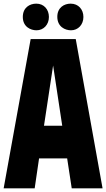

<svg xmlns="http://www.w3.org/2000/svg" viewBox="-24 -1032 582 1052"><path d="M166 0 190 -164H344L369 0H538L391 -818H144L-4 0ZM267 -673 317 -343H217ZM101 -939C101 -885 144 -866 176 -866C215 -866 244 -897 244 -939C244 -980 217 -1012 175 -1012C139 -1012 101 -991 101 -939ZM290 -940C290 -885 333 -866 365 -866C404 -866 433 -897 433 -939C433 -980 406 -1012 363 -1012C328 -1012 290 -991 290 -940Z"/></svg>

Font: Ranchers
Style: Regular
Weight: 400
Designer: Pablo Impallari, Brenda Gallo
Foundry: Pablo Impallari, Brenda Gallo
Version: Version 1.000